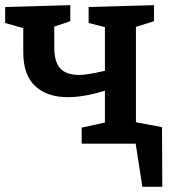

<svg xmlns="http://www.w3.org/2000/svg" viewBox="-20 -556 664 743"><path d="M608 167H531L505 0H296V-62L386 -82V-205Q305 -180 243 -180Q162 -180 116 -223Q70 -266 70 -354V-447L0 -467V-529L252 -536V-474L190 -453V-373Q190 -316 213.5 -291Q237 -266 286 -266Q317 -266 386 -282V-451L323 -467V-529L576 -536V-474L506 -452V-83L607 -64Z"/></svg>

Font: Bitter Pro SemiBold
Style: Regular
Weight: 600
Designer: Sol Matas, and Bitter project Authors
Foundry: Sol Matas
Version: Version 1.010